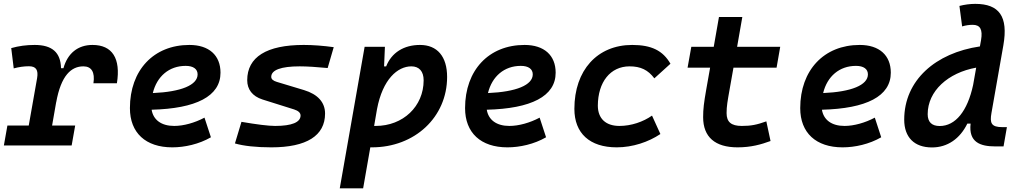

<svg xmlns="http://www.w3.org/2000/svg" viewBox="-32 -763 5325 1007"><path d="M-11.7 0H343.8L362.3 -104.5H241.2L262.7 -227.5V-226.1C288.1 -367.7 341.8 -415 405.3 -415C448.2 -415 466.8 -384.3 458 -326.2H581.1C602.1 -456.5 557.1 -527.3 453.1 -527.3C376 -527.3 322.3 -482.9 300.8 -405.3H288.1C286.1 -487.8 241.7 -527.3 149.9 -527.3C106.9 -527.3 66.4 -522 26.9 -510.7L40 -404.3C66.9 -411.6 93.3 -415.5 119.6 -415.5C157.2 -415.5 169.9 -396 162.6 -353L118.7 -104.5H6.8Z M881.8 -102.5C814.5 -102.5 772 -133.8 763.2 -187.5C996.1 -193.4 1124.5 -257.8 1124.5 -381.8C1124.5 -473.1 1064 -527.3 961.4 -527.3C773.9 -527.3 649.4 -395 649.4 -195.8C649.4 -66.4 731.9 9.8 871.6 9.8C936.5 9.8 1011.7 -6.8 1074.2 -43L1040.5 -146C989.3 -118.7 930.7 -102.5 881.8 -102.5ZM769.5 -274.9C791 -362.8 855 -417.5 941.9 -417.5C981.9 -417.5 1004.4 -400.9 1004.4 -373C1004.4 -316.9 918 -281.2 769.5 -274.9Z M1391.1 9.8C1576.2 9.8 1672.9 -51.3 1672.9 -167.5C1672.9 -226.1 1634.8 -268.6 1562.5 -290.5L1419.9 -333.5C1401.4 -338.9 1390.6 -347.7 1390.6 -359.9C1390.6 -396 1441.9 -415 1540 -415C1578.6 -415 1629.4 -411.6 1686.5 -406.2L1718.3 -515.6C1665 -522.9 1610.8 -527.3 1561 -527.3C1366.2 -527.3 1264.6 -463.9 1264.6 -342.3C1264.6 -294.4 1291.5 -258.3 1344.7 -241.2L1510.7 -189C1532.2 -182.1 1544.4 -171.4 1544.4 -157.2C1544.4 -121.6 1498.5 -102.5 1411.1 -102.5C1375 -102.5 1314 -110.4 1234.4 -124L1200.2 -10.7C1245.1 2.4 1311 9.8 1391.1 9.8Z M1872.6 224.6 1910.2 9.8C1913.1 9.8 1916 9.8 1918.9 9.8C2143.6 9.8 2313 -148.9 2313 -359.4C2313 -466.8 2261.2 -527.3 2170.9 -527.3C2085.9 -527.3 2021.5 -486.8 1993.2 -414.6H1982.4L1986.8 -517.6H1880.4L1750 224.6ZM1930.2 -102.5 1945.3 -190.4C1975.1 -348.1 2053.7 -415 2125.5 -415C2166.5 -415 2189.9 -388.7 2189.9 -341.8C2189.9 -205.1 2082 -102.5 1938.5 -102.5C1935.5 -102.5 1932.6 -102.5 1930.2 -102.5Z M2639.6 -102.5C2572.3 -102.5 2529.8 -133.8 2521 -187.5C2753.9 -193.4 2882.3 -257.8 2882.3 -381.8C2882.3 -473.1 2821.8 -527.3 2719.2 -527.3C2531.7 -527.3 2407.2 -395 2407.2 -195.8C2407.2 -66.4 2489.7 9.8 2629.4 9.8C2694.3 9.8 2769.5 -6.8 2832 -43L2798.3 -146C2747.1 -118.7 2688.5 -102.5 2639.6 -102.5ZM2527.3 -274.9C2548.8 -362.8 2612.8 -417.5 2699.7 -417.5C2739.7 -417.5 2762.2 -400.9 2762.2 -373C2762.2 -316.9 2675.8 -281.2 2527.3 -274.9Z M3216.8 -102.5C3145 -102.5 3104 -141.1 3103.5 -208.5C3104 -333 3169.4 -415 3270 -415C3328.1 -415 3367.2 -396 3399.9 -352.1L3484.4 -428.7C3444.8 -497.6 3384.8 -527.3 3283.7 -527.3C3100.6 -527.3 2980.5 -394.5 2980.5 -191.9C2980.5 -64 3061 9.8 3202.6 9.8C3286.1 9.8 3369.1 -18.1 3431.6 -60.1L3387.7 -156.7C3341.3 -124 3278.8 -102.5 3216.8 -102.5Z M3836.4 9.8C3907.7 9.8 3960 -5.4 4009.3 -23.4L3987.3 -126.5C3937 -108.4 3906.7 -102.5 3858.4 -102.5C3803.2 -102.5 3778.8 -123 3778.8 -169.9C3778.8 -206.1 3783.7 -231.9 3794.9 -295.4L3814.9 -408.2H4041L4060.1 -517.6H3834L3861.3 -673.8H3738.8L3711.4 -517.6H3593.8L3574.2 -408.2H3692.4L3672.4 -295.4C3659.7 -223.1 3655.8 -191.4 3655.8 -148.4C3655.8 -44.4 3718.3 9.8 3836.4 9.8Z M4397.5 -102.5C4330.1 -102.5 4287.6 -133.8 4278.8 -187.5C4511.7 -193.4 4640.1 -257.8 4640.1 -381.8C4640.1 -473.1 4579.6 -527.3 4477.1 -527.3C4289.6 -527.3 4165 -395 4165 -195.8C4165 -66.4 4247.6 9.8 4387.2 9.8C4452.1 9.8 4527.3 -6.8 4589.8 -43L4556.2 -146C4504.9 -118.7 4446.3 -102.5 4397.5 -102.5ZM4285.2 -274.9C4306.6 -362.8 4370.6 -417.5 4457.5 -417.5C4497.6 -417.5 4520 -400.9 4520 -373C4520 -316.9 4433.6 -281.2 4285.2 -274.9Z M4856 10.3C4937.5 10.3 5002.9 -35.6 5041.5 -114.7H5058.6C5047.4 -17.1 5108.9 4.9 5188 4.9H5231.4L5249 -96.2H5225.1C5166.5 -96.2 5158.7 -117.7 5168 -170.4L5230.5 -525.9C5256.8 -676.8 5208.5 -742.7 5083 -742.7C5055.2 -742.7 5027.3 -738.8 5000 -731.9L5014.2 -624.5C5034.2 -630.4 5051.8 -632.8 5069.8 -632.8C5108.9 -632.8 5123 -608.4 5113.3 -552.2L5107.4 -519.5C4875 -485.4 4710.4 -342.3 4710.4 -135.3C4710.4 -43 4763.2 10.3 4856 10.3ZM5071.8 -317.4C5042.5 -180.7 4979.5 -102.1 4896.5 -102.1C4855 -102.1 4833.5 -123 4833.5 -164.1C4833.5 -286.1 4940.9 -381.8 5087.9 -408.2Z"/></svg>

Font: Cascadia Code SemiBold
Style: Italic
Weight: 600
Italic angle: -10°
Monospace: yes
Designer: Aaron Bell
Foundry: Saja Typeworks
Version: Version 2404.023